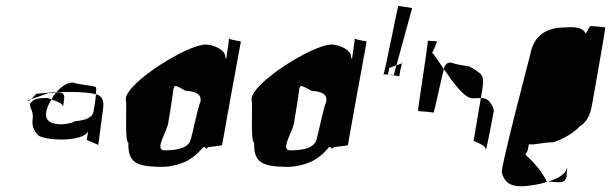

<svg xmlns="http://www.w3.org/2000/svg" viewBox="-20 -592 2113 664"><path d="M88 -238C74 -228 98 -210 93 -182C88 -152 103 -132 115 -122C150 -104 267 -102 285 -138L280 -108L320 -91L336 -212C341 -244 334 -260 312 -266C310 -243 305 -212 304 -209C300 -178 262 -176 236 -172C235 -168 216 -164 194 -162C159 -162 134 -172 140 -206C142 -219 149 -233 158 -248C150 -251 144 -253 146 -253C113 -254 94 -248 88 -238ZM74 -244C79 -242 83 -245 88 -249C84 -247 78 -246 74 -244ZM158 -248C174 -243 199 -234 198 -222C199 -229 202 -251 202 -251C204 -272 192 -273 174 -272C168 -265 162 -256 158 -248ZM88 -249C107 -256 127 -263 147 -270C155 -270 171 -269 175 -273C152 -272 126 -270 108 -268C103 -268 96 -256 88 -249ZM198 -220V-222ZM175 -273C193 -274 209 -274 221 -274C263 -274 294 -271 312 -266C313 -279 313 -288 312 -290C309 -296 238 -301 236 -306C215 -309 193 -294 175 -273Z M579 -280C581 -292 584 -296 590 -294C596 -292 607 -287 622 -278C663 -276 680 -262 672 -236C667 -233 642 -112 640 -112C634 -78 587 -72 549 -72C512 -72 558 -137 562 -168C562 -168 581 -282 579 -280ZM415 -252C420 -228 410 -105 424 -98C422 -31 451 -17 529 -15C559 -14 585 -19 609 -28C635 -37 659 -55 682 -82C690 -89 693 -70 698 -82C700 -84 746 -88 748 -90C748 -92 812 -446 813 -448C813 -450 775 -454 772 -459C772 -451 765 -407 765 -407C763 -394 766 -412 762 -385C763 -388 760 -391 759 -394C762 -418 719 -438 691 -438C629 -438 424 -311 415 -252ZM772 -459V-460Z M1014 -280C1016 -292 1019 -296 1025 -294C1031 -292 1042 -287 1057 -278C1098 -276 1115 -262 1107 -236C1102 -233 1077 -112 1075 -112C1069 -78 1022 -72 984 -72C947 -72 993 -137 997 -168C997 -168 1016 -282 1014 -280ZM850 -252C855 -228 845 -105 859 -98C857 -31 886 -17 964 -15C994 -14 1020 -19 1044 -28C1070 -37 1094 -55 1117 -82C1125 -89 1128 -70 1133 -82C1135 -84 1181 -88 1183 -90C1183 -92 1247 -446 1248 -448C1248 -450 1210 -454 1207 -459C1207 -451 1200 -407 1200 -407C1198 -394 1201 -412 1197 -385C1198 -388 1195 -391 1194 -394C1197 -418 1154 -438 1126 -438C1064 -438 859 -311 850 -252ZM1207 -459V-460Z M1306 -335C1306 -335 1316 -335 1325 -334C1323 -335 1322 -335 1322 -336L1326 -357L1351 -366C1368 -430 1405 -561 1405 -563C1406 -566 1361 -570 1358 -572C1356 -576 1310 -335 1306 -335ZM1325 -334C1333 -332 1356 -330 1361 -328C1361 -334 1367 -363 1370 -373L1351 -366C1346 -348 1342 -334 1342 -332C1341 -333 1333 -334 1325 -334ZM1370 -373 1372 -374C1372 -379 1372 -377 1370 -373ZM1361 -328C1361 -327 1362 -327 1362 -327C1362 -327 1362 -328 1361 -328Z M1459 -451C1463 -451 1423 -208 1426 -208C1428 -207 1476 -205 1479 -202C1481 -199 1505 -316 1515 -353C1494 -383 1479 -408 1474 -409C1480 -417 1490 -447 1492 -448C1495 -450 1459 -451 1459 -451ZM1515 -353C1546 -308 1586 -252 1614 -252C1624 -252 1635 -253 1643 -253C1651 -303 1659 -329 1632 -344C1624 -351 1615 -356 1603 -362C1576 -366 1557 -370 1545 -374C1533 -378 1524 -374 1519 -364C1518 -365 1517 -360 1515 -353ZM1643 -253C1634 -199 1619 -110 1618 -106C1617 -102 1661 -92 1660 -75C1660 -58 1688 -210 1688 -210C1688 -210 1680 -254 1643 -253Z M1716 6C1729 55 1768 60 1847 44C1856 42 1866 39 1876 36H1871C1856 5 1832 -26 1797 -57C1804 -72 1804 -62 1809 -93C1828 -90 1859 -100 1894 -100C1934 -114 1964 -133 1985 -155C2006 -167 2021 -192 2027 -227C2027 -228 2075 -495 2073 -497C2071 -499 2028 -501 2024 -502C2019 -504 2010 -480 2005 -476C1998 -494 1975 -501 1932 -497C1867 -497 1825 -466 1814 -404C1814 -404 1705 10 1716 6ZM1876 36C1913 37 1935 48 1941 12C1936 28 1944 -18 1941 -11C1934 14 1905 27 1876 36Z"/></svg>

Font: Arrow
Style: Ita
Weight: 400
Version: Version 0.23